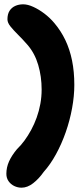

<svg xmlns="http://www.w3.org/2000/svg" viewBox="-20 -667 374 890"><path d="M80 203Q62 203 46 195.2Q30 187.5 19.8 173Q9.5 158.5 9.5 138.5Q9.5 109 21.8 81.5Q34 54 59 24Q77 7 93.5 -15.5Q110 -38 124.5 -64.8Q139 -91.5 150 -122Q161 -152.5 167 -185.2Q173 -218 173 -252Q173 -312 157.2 -365.8Q141.5 -419.5 108 -458.5Q84.5 -485.5 63.2 -506.5Q42 -527.5 28.2 -544.8Q14.5 -562 14.5 -577.5Q14.5 -601.5 24.2 -616.8Q34 -632 50.5 -639.5Q67 -647 87.5 -647Q108.5 -647 134.2 -635.2Q160 -623.5 185.8 -604Q211.5 -584.5 232 -560Q262.5 -524 283 -481Q303.5 -438 314 -386.5Q324.5 -335 324.5 -273.5Q324.5 -222 314.2 -165.8Q304 -109.5 284.8 -54.5Q265.5 0.5 239.5 48Q213.5 95.5 182.5 130Q160 162 133.5 182.5Q107 203 80 203Z"/></svg>

Font: Gluten SemiBold
Style: Regular
Weight: 600
Designer: Tyler Finck
Foundry: Etcetera Type Company
Version: Version 1.300